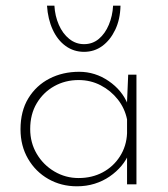

<svg xmlns="http://www.w3.org/2000/svg" viewBox="-20 -647 591 674"><path d="M250 7Q195 7 150 -18.5Q105 -44 78.5 -89.5Q52 -135 52 -193Q52 -257 79.5 -302Q107 -347 153.5 -371Q200 -395 258 -395Q314 -395 361.5 -362.5Q409 -330 429 -280L425 -267L430 -385H459V0H426V-125L433 -109Q424 -86 406.5 -65Q389 -44 365 -27.5Q341 -11 312 -2Q283 7 250 7ZM256 -22Q303 -22 340.5 -42Q378 -62 401 -98Q424 -134 426 -179V-228Q418 -267 393.5 -298Q369 -329 333.5 -347.5Q298 -366 256 -366Q209 -366 170.5 -344.5Q132 -323 109 -284.5Q86 -246 86 -194Q86 -146 109 -107Q132 -68 171 -45Q210 -22 256 -22ZM275 -465Q239 -465 210.5 -485.5Q182 -506 165 -543Q148 -580 145 -627H171Q173 -591 186.5 -560Q200 -529 223 -510.5Q246 -492 275 -492Q305 -492 327 -510.5Q349 -529 362 -560Q375 -591 377 -627H403Q402 -579 384.5 -542.5Q367 -506 339 -485.5Q311 -465 275 -465Z"/></svg>

Font: Josefin Sans ExtraLight
Style: Regular
Weight: 250
Designer: Santiago Orozco
Foundry: Typemade
Version: Version 2.000